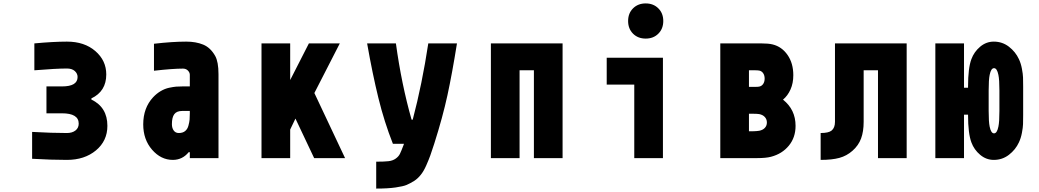

<svg xmlns="http://www.w3.org/2000/svg" viewBox="-20 -919 6040 1116"><path d="M511.1 -340.5Q604.2 -295.6 604.2 -187.5Q604.2 -100.3 537.8 -44.9Q471.4 10.4 368.5 10.4Q279.3 10.4 166.7 3.9V-152.3Q282.6 -145.8 368.5 -145.8Q399.7 -145.8 418.6 -160.5Q437.5 -175.1 437.5 -200.5Q437.5 -260.4 339.8 -260.4H250V-416.7H340.5Q431 -416.7 431 -471.4Q431 -491.5 414.7 -506.2Q398.4 -520.8 369.1 -520.8Q306 -520.8 179.7 -510.4V-666.7Q291 -677.1 369.1 -677.1Q470.7 -677.1 534.2 -622.1Q597.7 -567.1 597.7 -486.3Q597.7 -388 511.1 -347Z M1083.3 -274.1H1039.1Q1007.2 -274.1 993.2 -255.5Q979.2 -237 979.2 -197.3Q979.2 -175.1 989.6 -160.5Q1000 -145.8 1019.5 -145.8Q1041.7 -145.8 1055.7 -156.9Q1069.7 -168 1075.2 -188.5Q1080.7 -209 1082 -223.3Q1083.3 -237.6 1083.3 -259.1ZM1062.5 -677.1Q1118.5 -677.1 1160.8 -659.8Q1203.1 -642.6 1230.5 -594.4Q1250 -559.9 1250 -487.6V0H1083.3V-34.5H1076.8Q1040.4 10.4 984.4 10.4Q915.4 10.4 863.9 -48.8Q812.5 -108.1 812.5 -196Q812.5 -291.7 869.8 -353.5Q890.6 -375.7 914.4 -389.6Q938.2 -403.6 963.2 -408.9Q988.3 -414.1 1003.6 -415.4Q1018.9 -416.7 1040.4 -416.7H1083.3V-484.4Q1083.3 -497.4 1072.3 -508.8Q1061.2 -520.2 1043.6 -520.2Q983.7 -520.2 875 -507.8V-664.7Q982.4 -677.1 1062.5 -677.1Z M1666.7 0H1500V-666.7H1666.7V-453.8L1775.4 -666.7H1955.1L1807.3 -378.3L1985.7 0H1806L1697.3 -229.8L1666.7 -166Z M2378.9 -223.3Q2433.6 -430.3 2469.4 -666.7H2636.1Q2608.1 -491.5 2580.7 -365.2Q2553.4 -238.9 2503.9 -83.3Q2490.2 -40.4 2481.1 -15.3Q2472 9.8 2457.7 42.3Q2443.4 74.9 2426.1 96.7Q2408.9 118.5 2388 132.2Q2362.6 147.8 2343.4 155.9Q2324.2 164.1 2279.6 170.6Q2235 177.1 2166.7 177.1V20.8Q2214.2 20.8 2238.6 17.9Q2263 15 2279.9 2.9Q2296.9 -9.1 2304.7 -25.1Q2312.5 -41 2325.5 -75.5Q2327.5 -80.7 2328.1 -83.3H2263.7Q2213.5 -210.3 2179.4 -349.6Q2145.2 -488.9 2113.9 -666.7H2281.2Q2313.8 -429 2372.4 -223.3Z M2833.3 -666.7H3250V0H3083.3V-510.4H3000V0H2833.3Z M3666.7 0V-427.1H3506.5V-583.3H3833.3V0ZM3659.5 -870.4Q3688.2 -899.1 3733.1 -899.1Q3778 -899.1 3806.6 -870.4Q3835.3 -841.8 3835.3 -796.9Q3835.3 -752 3806.6 -723.3Q3778 -694.7 3733.1 -694.7Q3688.2 -694.7 3659.5 -723.3Q3630.9 -752 3630.9 -796.9Q3630.9 -841.8 3659.5 -870.4Z M4333.3 -414.1H4371.7Q4388 -414.1 4394.5 -416Q4408.2 -419.3 4416.3 -431.6Q4424.5 -444 4424.5 -462.2Q4424.5 -480.5 4416.3 -492.8Q4408.2 -505.2 4394.5 -508.5Q4385.4 -510.4 4371.7 -510.4H4333.3ZM4333.3 -156.2H4359.4Q4374.3 -156.2 4392.6 -158.9Q4413.4 -162.8 4425.5 -175.5Q4437.5 -188.2 4437.5 -207Q4437.5 -225.9 4425.5 -238.9Q4413.4 -252 4392.6 -255.9Q4378.9 -257.8 4359.4 -257.8H4333.3ZM4166.7 0V-666.7H4406.2Q4446.6 -666.7 4470.7 -660.8Q4524.1 -647.8 4557.6 -599.6Q4591.1 -551.4 4591.1 -481.8Q4591.1 -435.5 4574.9 -399.1Q4558.6 -362.6 4531.2 -339.8Q4604.2 -281.9 4604.2 -187.5Q4604.2 -119.8 4565.1 -72.3Q4526 -24.7 4461.6 -7.8Q4432.3 0 4380.2 0Z M5250 -666.7V0H5083.3V-510.4H5000V-210.9Q5000 -154.3 4985 -113.9Q4970.1 -73.6 4935.5 -43Q4901.7 -13 4859 -1.3Q4816.4 10.4 4750 10.4V-145.8Q4796.2 -145.8 4813.8 -160.2Q4833.3 -176.4 4833.3 -210.9V-666.7Z M5789.1 -392.6Q5789.1 -456.4 5783.2 -483.7Q5775.4 -522.8 5757.8 -522.8Q5740.2 -522.8 5732.4 -483.7Q5726.6 -456.4 5726.6 -392.6V-274.1Q5726.6 -210.3 5732.4 -182.9Q5740.2 -143.9 5757.8 -143.9Q5775.4 -143.9 5783.2 -182.9Q5789.1 -210.3 5789.1 -274.1ZM5756.5 -677.1Q5806 -677.1 5844.4 -647.5Q5882.8 -617.8 5902.3 -575.5Q5914.1 -550.8 5919.9 -519.5Q5925.8 -488.3 5926.4 -468.8Q5927.1 -449.2 5927.1 -416V-250Q5927.1 -216.8 5926.4 -197.3Q5925.8 -177.7 5919.9 -146.8Q5914.1 -115.9 5902.3 -91.1Q5882.8 -48.8 5844.4 -19.2Q5806 10.4 5756.5 10.4Q5712.2 10.4 5677.1 -19.2Q5641.9 -48.8 5626.3 -91.1Q5606.8 -143.2 5606.8 -250V-252.6H5583.3V0H5416.7V-666.7H5583.3V-408.9H5606.8V-416.7Q5606.8 -523.4 5626.3 -575.5Q5641.9 -617.8 5677.1 -647.5Q5712.2 -677.1 5756.5 -677.1Z"/></svg>

Font: Monoid
Style: Bold
Weight: 700
Width: 4
Designer: Andreas Larsen (@larsenwork)
Version: Version 0.61